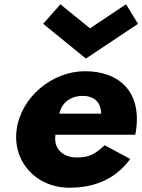

<svg xmlns="http://www.w3.org/2000/svg" viewBox="-20 -860 663 895"><path d="M261.6 -840 181.3 -749 380.4 -587 623.3 -749 567.6 -840 399.4 -728ZM610.4 -232C612.2 -238 613.7 -249 614.6 -256C638.9 -436 532.4 -528 376.4 -528C221.4 -528 77.9 -406 57.6 -256C37.5 -107 148 15 303 15C417 15 516 -22 587.1 -119L467.7 -183C418.5 -137 392 -126 335 -126C290 -126 227.7 -153 238.4 -232ZM256.6 -330C266 -377 304.8 -413 365.8 -413C417.8 -413 450.9 -384 451.6 -330Z"/></svg>

Font: Hussar Techniczny
Style: Bold 
Weight: 700
Foundry: Cannot Into Space Fonts
Version: Version 0.77